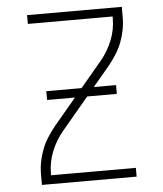

<svg xmlns="http://www.w3.org/2000/svg" viewBox="-53 -781 705 828"><g transform="rotate(-5 300.0 -367.5)"><path d="M95 0V-46Q95 -74 100.5 -101.5Q106 -129 116 -154.5Q126 -180 141 -203.5Q156 -227 174 -249L284 -380L394 -511Q425 -548 443.5 -594Q462 -640 462 -689V-697H95V-735H505V-689Q505 -661 499.5 -633.5Q494 -606 484 -580.5Q474 -555 459 -531.5Q444 -508 426 -486L206 -224Q175 -187 156.5 -141Q138 -95 138 -46V-38H505V0ZM149 -363V-401H451V-363Z"/></g></svg>

Font: Iosevka Curly XLtEx
Style: Regular
Weight: 200
Width: 7
Monospace: yes
Designer: Belleve Invis
Foundry: Belleve Invis
Version: Version 11.1.0; ttfautohint (v1.8.3)